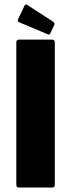

<svg xmlns="http://www.w3.org/2000/svg" viewBox="-20 -845 320 865"><path d="M66 0Q53.5 0 53.5 -12.5V-654Q53.5 -666.5 66 -666.5H214.5Q227 -666.5 227 -654V-12.5Q227 0 214.5 0ZM194 -691 66.5 -744.5Q57 -749.5 61 -757.5L89 -816.5Q93.5 -828.5 102.5 -823L219 -747.5Q228 -741.5 224.5 -732.5L207 -695.5Q203.5 -686.5 194 -691Z"/></svg>

Font: Jaro 24pt
Style: Regular
Weight: 400
Designer: Agyei Archer, Celine Hurka, Mirko Velimirović
Version: Version 1.000